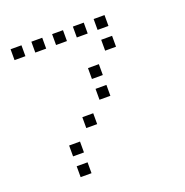

<svg xmlns="http://www.w3.org/2000/svg" viewBox="-119 -785 838 869"><g transform="rotate(-20 300.0 -350.0)"><path d="M24.8 -676.2Q23.8 -676.2 23.8 -676.2Q23.8 -676.2 23.8 -675.2V-624.8Q23.8 -623.8 23.8 -623.8Q23.8 -623.8 24.8 -623.8H75.2Q76.2 -623.8 76.2 -623.8Q76.2 -623.8 76.2 -624.8V-675.2Q76.2 -676.2 76.2 -676.2Q76.2 -676.2 75.2 -676.2ZM124.8 -676.2Q123.8 -676.2 123.8 -676.2Q123.8 -676.2 123.8 -675.2V-624.8Q123.8 -623.8 123.8 -623.8Q123.8 -623.8 124.8 -623.8H175.2Q176.2 -623.8 176.2 -623.8Q176.2 -623.8 176.2 -624.8V-675.2Q176.2 -676.2 176.2 -676.2Q176.2 -676.2 175.2 -676.2ZM224.8 -676.2Q223.8 -676.2 223.8 -676.2Q223.8 -676.2 223.8 -675.2V-624.8Q223.8 -623.8 223.8 -623.8Q223.8 -623.8 224.8 -623.8H275.2Q276.2 -623.8 276.2 -623.8Q276.2 -623.8 276.2 -624.8V-675.2Q276.2 -676.2 276.2 -676.2Q276.2 -676.2 275.2 -676.2ZM324.8 -676.2Q323.8 -676.2 323.8 -676.2Q323.8 -676.2 323.8 -675.2V-624.8Q323.8 -623.8 323.8 -623.8Q323.8 -623.8 324.8 -623.8H375.2Q376.2 -623.8 376.2 -623.8Q376.2 -623.8 376.2 -624.8V-675.2Q376.2 -676.2 376.2 -676.2Q376.2 -676.2 375.2 -676.2ZM424.8 -676.2Q423.8 -676.2 423.8 -676.2Q423.8 -676.2 423.8 -675.2V-624.8Q423.8 -623.8 423.8 -623.8Q423.8 -623.8 424.8 -623.8H475.2Q476.2 -623.8 476.2 -623.8Q476.2 -623.8 476.2 -624.8V-675.2Q476.2 -676.2 476.2 -676.2Q476.2 -676.2 475.2 -676.2ZM424.8 -576.2Q423.8 -576.2 423.8 -576.2Q423.8 -576.2 423.8 -575.2V-524.8Q423.8 -523.8 423.8 -523.8Q423.8 -523.8 424.8 -523.8H475.2Q476.2 -523.8 476.2 -523.8Q476.2 -523.8 476.2 -524.8V-575.2Q476.2 -576.2 476.2 -576.2Q476.2 -576.2 475.2 -576.2ZM324.8 -476.2Q323.8 -476.2 323.8 -476.2Q323.8 -476.2 323.8 -475.2V-424.8Q323.8 -423.8 323.8 -423.8Q323.8 -423.8 324.8 -423.8H375.2Q376.2 -423.8 376.2 -423.8Q376.2 -423.8 376.2 -424.8V-475.2Q376.2 -476.2 376.2 -476.2Q376.2 -476.2 375.2 -476.2ZM324.8 -376.2Q323.8 -376.2 323.8 -376.2Q323.8 -376.2 323.8 -375.2V-324.8Q323.8 -323.8 323.8 -323.8Q323.8 -323.8 324.8 -323.8H375.2Q376.2 -323.8 376.2 -323.8Q376.2 -323.8 376.2 -324.8V-375.2Q376.2 -376.2 376.2 -376.2Q376.2 -376.2 375.2 -376.2ZM224.8 -276.2Q223.8 -276.2 223.8 -276.2Q223.8 -276.2 223.8 -275.2V-224.8Q223.8 -223.8 223.8 -223.8Q223.8 -223.8 224.8 -223.8H275.2Q276.2 -223.8 276.2 -223.8Q276.2 -223.8 276.2 -224.8V-275.2Q276.2 -276.2 276.2 -276.2Q276.2 -276.2 275.2 -276.2ZM124.8 -176.2Q123.8 -176.2 123.8 -176.2Q123.8 -176.2 123.8 -175.2V-124.8Q123.8 -123.8 123.8 -123.8Q123.8 -123.8 124.8 -123.8H175.2Q176.2 -123.8 176.2 -123.8Q176.2 -123.8 176.2 -124.8V-175.2Q176.2 -176.2 176.2 -176.2Q176.2 -176.2 175.2 -176.2ZM124.8 -76.2Q123.8 -76.2 123.8 -76.2Q123.8 -76.2 123.8 -75.2V-24.8Q123.8 -23.8 123.8 -23.8Q123.8 -23.8 124.8 -23.8H175.2Q176.2 -23.8 176.2 -23.8Q176.2 -23.8 176.2 -24.8V-75.2Q176.2 -76.2 176.2 -76.2Q176.2 -76.2 175.2 -76.2Z"/></g></svg>

Font: Doto Black
Style: Regular
Weight: 900
Monospace: yes
Version: Version 1.000